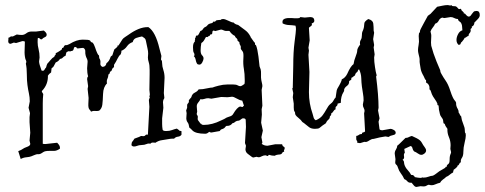

<svg xmlns="http://www.w3.org/2000/svg" viewBox="-20 -611 1932 765"><path d="M69.3 -447.3 43.9 -439.5 35.2 -441.4 22.5 -436.5Q12.7 -436.5 12.7 -447.3L13.7 -456.1Q13.7 -459 12.7 -460Q18.6 -461.9 21 -464.4Q23.4 -466.8 31.2 -465.8L46.9 -473.6Q57.6 -471.7 66.9 -471.7Q76.2 -471.7 85 -478.5Q93.8 -485.4 105.5 -485.4H124L154.3 -489.3Q166 -480.5 166 -473.1Q166 -465.8 158.7 -462.9Q151.4 -460 147.5 -455.1L145.5 -454.1Q140.6 -454.1 138.7 -457Q136.7 -460 130.9 -460Q129.9 -456.1 129.9 -442.9Q129.9 -429.7 133.8 -414.6Q137.7 -399.4 137.7 -381.8L135.7 -366.2Q135.7 -356.4 145.5 -330.1Q146.5 -329.1 150.9 -329.1Q155.3 -329.1 156.7 -332.5Q158.2 -335.9 160.2 -338.4Q162.1 -340.8 162.6 -340.8Q163.1 -340.8 164.1 -343.8Q165 -346.7 165.5 -349.6Q166 -352.5 168 -356Q169.9 -359.4 171.9 -360.8Q173.8 -362.3 181.2 -371.6Q188.5 -380.9 196.3 -384.8Q197.3 -389.6 200.2 -391.6Q203.1 -393.6 202.1 -399.4Q204.1 -399.4 214.4 -405.8Q224.6 -412.1 226.1 -414.1Q227.5 -416 227.1 -417.5Q226.6 -418.9 227.5 -419.9Q229.5 -420.9 230.5 -419.9Q231.4 -418.9 234.4 -425.3Q237.3 -431.6 242.7 -431.2Q248 -430.7 256.8 -435.5Q285.2 -453.1 309.1 -453.1Q333 -453.1 337.4 -450.2Q341.8 -447.3 341.3 -445.8Q340.8 -444.3 342.8 -443.4L348.6 -441.4Q354.5 -435.5 358.9 -421.9Q363.3 -408.2 367.2 -399.9Q371.1 -391.6 373 -391.1Q375 -390.6 375 -384.8Q375 -378.9 376.5 -377.4Q377.9 -376 379.4 -371.1Q380.9 -366.2 379.9 -357.9Q378.9 -349.6 387.7 -344.7H388.7Q401.4 -344.7 404.3 -359.4Q415 -366.2 420.9 -384.8Q421.9 -386.7 423.8 -387.7Q425.8 -388.7 427.7 -390.6Q429.7 -396.5 431.6 -402.8Q433.6 -409.2 435.5 -414.1Q438.5 -417 441.9 -419.4Q445.3 -421.9 448.2 -425.8V-429.7H452.1Q457 -436.5 462.4 -445.8Q467.8 -455.1 471.7 -458.5Q475.6 -461.9 479 -463.9Q482.4 -465.8 492.2 -472.7Q534.2 -502.9 567.4 -502.9H571.3Q599.6 -484.4 615.2 -418Q619.1 -402.3 623 -388.7V-386.7Q620.1 -372.1 623 -371.1Q626 -370.1 626 -358.4Q626 -346.7 630.9 -332Q635.7 -317.4 635.7 -300.8L632.8 -240.2L634.8 -221.7Q634.8 -218.8 632.8 -216.3Q630.9 -213.9 629.9 -208.5Q628.9 -203.1 629.9 -196.8Q630.9 -190.4 630.9 -181.6L626 -139.6V-117.2Q626 -106.4 627.9 -94.7Q628.9 -88.9 642.1 -88.9Q655.3 -88.9 665.5 -92.8Q675.8 -96.7 684.6 -98.6L694.3 -91.8Q694.3 -88.9 698.7 -89.4Q703.1 -89.8 703.1 -86.9V-74.2Q698.2 -67.4 689 -66.4Q679.7 -65.4 673.8 -58.6H667Q661.1 -58.6 647.9 -56.2Q634.8 -53.7 623.5 -52.2Q612.3 -50.8 598.6 -42Q596.7 -43 589.4 -43Q582 -43 579.1 -38.1Q577.1 -39.1 572.8 -39.1Q568.4 -39.1 564 -37.1Q559.6 -35.2 554.7 -34.2L534.2 -32.2Q529.3 -31.2 524.4 -29.3Q519.5 -27.3 513.7 -27.3Q507.8 -27.3 503.9 -32.2V-34.2Q503.9 -43 507.8 -47.4Q511.7 -51.8 515.6 -58.6L534.2 -65.4L542 -69.3L551.8 -68.4Q556.6 -68.4 559.6 -72.3Q562.5 -76.2 569.3 -74.2L575.2 -185.5L573.2 -212.9L577.1 -223.6L575.2 -225.6L577.1 -234.4L575.2 -252.9L576.2 -315.4V-332Q576.2 -351.6 572.8 -362.3Q569.3 -373 569.3 -381.8L570.3 -397.5Q570.3 -407.2 567.9 -417Q565.4 -426.8 563.5 -438Q561.5 -449.2 559.6 -454.1Q557.6 -459 545.9 -465.8Q535.2 -463.9 523.4 -460Q511.7 -456.1 508.8 -443.4Q494.1 -438.5 485.8 -426.3Q477.5 -414.1 462.9 -408.2L463.9 -405.3Q463.9 -403.3 462.9 -400.9Q461.9 -398.4 460.9 -394.5Q454.1 -389.6 447.8 -376.5Q441.4 -363.3 437.5 -357.9Q433.6 -352.5 434.1 -351.1Q434.6 -349.6 434.6 -347.7L433.6 -342.8Q428.7 -340.8 427.2 -336.4Q425.8 -332 423.8 -328.1Q418 -326.2 417.5 -321.3Q417 -316.4 412.1 -314.5Q411.1 -302.7 407.7 -296.4Q404.3 -290 406.2 -278.3Q391.6 -264.6 390.6 -236.8Q389.6 -209 387.7 -193.8Q385.7 -178.7 375 -169.9Q367.2 -168 358.9 -168.9Q350.6 -169.9 342.8 -166Q341.8 -168.9 336.4 -174.8Q331.1 -180.7 332 -197.3Q333 -213.9 333 -220.7L329.1 -256.8L331.1 -267.6L327.1 -295.9Q327.1 -302.7 331.1 -306.6Q327.1 -320.3 327.1 -338.9L329.1 -365.2Q329.1 -372.1 326.2 -377.4Q323.2 -382.8 321.3 -390.1Q319.3 -397.5 319.8 -406.2Q320.3 -415 312.5 -419.9H306.6L290 -418Q286.1 -418 285.2 -420.9Q284.2 -423.8 279.3 -423.8H277.3Q274.4 -420.9 273.4 -415.5Q272.5 -410.2 267.6 -408.2Q263.7 -408.2 261.7 -406.7Q259.8 -405.3 253.9 -407.2Q245.1 -404.3 244.1 -400.9Q243.2 -397.5 241.2 -388.7Q234.4 -386.7 230.5 -381.8Q226.6 -377 218.8 -376Q212.9 -366.2 202.1 -362.3L195.3 -349.6Q192.4 -342.8 185.5 -338.9L183.6 -322.3Q175.8 -317.4 170.9 -309.6Q171.9 -274.4 147.5 -249L146.5 -247.1Q146.5 -245.1 152.3 -236.3Q150.4 -216.8 150.4 -199.2V-38.1Q154.3 -37.1 161.1 -37.1L205.1 -42H208Q218.8 -31.2 218.8 -23.4V-18.6Q206.1 -9.8 195.3 -9.8H175.8Q159.2 -9.8 152.3 -4.9Q145.5 0 140.6 2Q135.7 3.9 131.8 3.4Q127.9 2.9 123.5 4.4Q119.1 5.9 115.7 7.3Q112.3 8.8 105 11.7Q97.7 14.6 85.4 15.6Q73.2 16.6 62.5 22.5L52.7 -8.8Q62.5 -11.7 77.1 -21.5Q82 -23.4 91.3 -27.3Q100.6 -31.2 100.6 -38.1L97.7 -50.8L100.6 -82L97.7 -124V-144.5L99.6 -160.2L93.8 -181.6L98.6 -207Q98.6 -223.6 95.2 -238.8Q91.8 -253.9 89.4 -272Q86.9 -290 86.9 -314.9Q86.9 -339.8 83 -357.4L85 -364.3Q85 -368.2 81.1 -376Q77.1 -392.6 78.1 -410.2Q79.1 -427.7 79.1 -445.3Q75.2 -447.3 69.3 -447.3Z M788.1 -255.9 819.3 -261.7Q827.1 -261.7 829.6 -263.2Q832 -264.6 850.6 -269.5Q869.1 -274.4 885.7 -274.4H909.2Q920.9 -274.4 926.8 -271Q932.6 -267.6 937.5 -267.6Q942.4 -267.6 954.1 -276.4Q955.1 -280.3 955.1 -284.2V-293Q955.1 -317.4 951.7 -336.4Q948.2 -355.5 949.7 -377.9Q951.2 -400.4 946.8 -405.8Q942.4 -411.1 940.4 -414.6Q938.5 -418 939.5 -421.9Q940.4 -425.8 937 -431.2Q933.6 -436.5 934.1 -439Q934.6 -441.4 933.1 -443.4Q931.6 -445.3 930.2 -445.8Q928.7 -446.3 927.2 -448.2Q925.8 -450.2 926.3 -451.2Q926.8 -452.1 925.3 -455.1Q923.8 -458 920.4 -460.4Q917 -462.9 916 -467.8Q903.3 -473.6 894.5 -487.3Q889.6 -488.3 884.3 -487.8Q878.9 -487.3 874.5 -488.8Q870.1 -490.2 867.2 -491.7Q864.3 -493.2 860.4 -493.2L837.9 -487.3Q836.9 -487.3 831.1 -489.3Q826.2 -488.3 826.2 -482.9Q826.2 -477.5 824.2 -474.6Q815.4 -474.6 815.4 -467.8Q810.5 -467.8 808.6 -464.8Q806.6 -461.9 800.8 -463.9Q796.9 -457 793 -450.2Q789.1 -443.4 782.2 -439.5Q779.3 -423.8 779.3 -410.2Q779.3 -396.5 785.2 -390.6Q791 -384.8 791 -378.4Q791 -372.1 786.1 -362.8Q781.2 -353.5 774.4 -353.5Q767.6 -353.5 765.1 -357.4Q762.7 -361.3 761.2 -366.2Q759.8 -371.1 758.8 -376.5Q757.8 -381.8 752 -387.7Q754.9 -387.7 754.9 -392.6Q754.9 -397.5 752 -401.4Q749 -405.3 749 -422.9Q749 -440.4 756.8 -445.3Q755.9 -445.3 755.9 -447.3L757.8 -456.1Q756.8 -456.1 756.8 -458L760.7 -463.9L759.8 -465.8Q760.7 -469.7 764.2 -469.2Q767.6 -468.8 769.5 -471.2Q771.5 -473.6 778.3 -487.3Q785.2 -489.3 787.6 -493.7Q790 -498 794.9 -502Q802.7 -504.9 805.7 -509.3Q808.6 -513.7 813 -515.6Q817.4 -517.6 822.8 -518.6Q828.1 -519.5 830.1 -525.4L833 -524.4Q837.9 -524.4 839.8 -527.8Q841.8 -531.2 851.1 -531.2Q860.4 -531.2 861.3 -533.2Q862.3 -535.2 869.1 -535.2Q876 -535.2 890.1 -528.3Q904.3 -521.5 907.2 -521.5H910.2Q917 -513.7 928.7 -511.7Q942.4 -501 955.6 -491.7Q968.8 -482.4 976.6 -467.8Q978.5 -465.8 978 -464.8Q977.5 -463.9 980.5 -460.4Q983.4 -457 986.3 -452.1Q989.3 -447.3 992.2 -443.8Q995.1 -440.4 995.6 -440.9Q996.1 -441.4 996.1 -433.6L997.1 -432.6L1000 -430.7Q1005.9 -416 1009.8 -385.7Q1013.7 -355.5 1013.7 -351.1Q1013.7 -346.7 1015.1 -344.2Q1016.6 -341.8 1018.6 -334.5Q1020.5 -327.1 1020 -314Q1019.5 -300.8 1021 -292.5Q1022.5 -284.2 1023.9 -278.8Q1025.4 -273.4 1025.4 -267.6L1022.5 -252.9L1025.4 -189.5L1022.5 -175.8L1023.4 -154.3L1020.5 -122.1L1027.3 -90.8L1021.5 -64.5L1025.4 -43.9Q1025.4 -40 1022.5 -38.1Q1032.2 -30.3 1045.9 -30.3L1076.2 -36.1H1103.5Q1105.5 -34.2 1105.5 -32.2Q1105.5 -30.3 1107.9 -28.3Q1110.4 -26.4 1112.3 -25.4Q1114.3 -24.4 1114.3 -20.5Q1114.3 -16.6 1112.3 -14.2Q1110.4 -11.7 1112.3 -6.8Q1106.4 -5.9 1105 -2.4Q1103.5 1 1100.1 2.9Q1096.7 4.9 1089.8 4.9Q1083 4.9 1073.2 9.8Q1069.3 8.8 1063.5 8.8L1051.8 5.9Q1049.8 5.9 1049.3 8.3Q1048.8 10.7 1045.9 10.7L1038.1 7.8Q1030.3 7.8 1022.9 11.7Q1015.6 15.6 1011.7 15.6Q1007.8 15.6 1002 13.7L989.3 16.6Q986.3 16.6 981.4 12.7Q976.6 8.8 967.3 2Q958 -4.9 958 -16.6L960 -30.3L956.1 -41L960 -105.5L959 -132.8Q959 -139.6 948.2 -139.6Q945.3 -139.6 941.9 -136.7Q938.5 -133.8 935.1 -131.8Q931.6 -129.9 928.2 -129.9Q924.8 -129.9 920.9 -127.9Q917 -126 914.6 -123.5Q912.1 -121.1 906.2 -120.1Q898.4 -109.4 885.7 -109.4H882.8Q879.9 -108.4 877.9 -105.5Q876 -102.5 872.6 -100.1Q869.1 -97.7 863.8 -96.2Q858.4 -94.7 855.5 -88.9L822.3 -83Q817.4 -83 813.5 -85.9Q805.7 -78.1 797.9 -78.1Q758.8 -78.1 746.1 -91.8Q741.2 -97.7 734.4 -102.5L731.4 -116.2Q729.5 -121.1 727.1 -124Q724.6 -127 723.1 -132.8Q721.7 -138.7 722.7 -146Q723.6 -153.3 723.6 -160.2L721.7 -170.9L725.6 -181.6V-191.4Q725.6 -195.3 727.5 -197.3Q729.5 -199.2 731.4 -202.1Q733.4 -205.1 732.4 -208.5Q731.4 -211.9 737.3 -217.8Q743.2 -223.6 743.2 -226.1Q743.2 -228.5 746.6 -233.9Q750 -239.3 758.3 -243.2Q766.6 -247.1 771.5 -254.9Q780.3 -255.9 788.1 -255.9ZM937.5 -186.5 945.3 -184.6Q947.3 -184.6 948.7 -187Q950.2 -189.5 952.1 -189.5L945.3 -210Q933.6 -211.9 922.4 -218.8Q911.1 -225.6 904.3 -225.6L886.7 -223.6L861.3 -224.6L822.3 -217.8L809.6 -219.7Q801.8 -219.7 793.9 -216.8Q786.1 -213.9 778.3 -215.8Q776.4 -210 769.5 -202.1Q762.7 -194.3 764.2 -183.6Q765.6 -172.9 765.6 -166L763.7 -157.2Q763.7 -155.3 765.1 -153.3Q766.6 -151.4 767.6 -148.9Q768.6 -146.5 768.1 -143.6Q767.6 -140.6 767.6 -136.7Q767.6 -132.8 772 -127.9Q776.4 -123 778.3 -118.2L779.3 -119.1Q781.2 -119.1 782.7 -116.2Q784.2 -113.3 792 -113.3Q825.2 -113.3 860.4 -130.9L873 -136.7Q882.8 -143.6 894 -146.5Q905.3 -149.4 909.2 -157.2Q924.8 -183.6 936.5 -186.5Z M1493.2 -63.5 1468.8 -57.6Q1460.9 -57.6 1453.6 -52.7Q1446.3 -47.9 1442.4 -46.4Q1438.5 -44.9 1436 -45.4Q1433.6 -45.9 1431.6 -45.9L1416 -41H1410.2L1407.2 -42Q1403.3 -40 1403.8 -43Q1404.3 -45.9 1402.8 -48.8Q1401.4 -51.8 1400.4 -52.7Q1399.4 -53.7 1399.4 -58.6V-69.3Q1406.2 -70.3 1410.2 -73.7Q1414.1 -77.1 1421.9 -77.1Q1421.9 -83 1427.2 -83.5Q1432.6 -84 1434.6 -87.9L1430.7 -159.2L1432.6 -168.9Q1432.6 -174.8 1429.2 -180.7Q1425.8 -186.5 1425.8 -194.3L1428.7 -210.9Q1428.7 -224.6 1426.3 -237.8Q1423.8 -251 1421.9 -266.6Q1419.9 -282.2 1419.4 -299.8Q1418.9 -317.4 1411.1 -334H1409.2Q1407.2 -334 1406.2 -330.1Q1405.3 -326.2 1403.3 -324.2Q1395.5 -319.3 1394.5 -310.5Q1390.6 -308.6 1387.7 -305.7Q1384.8 -302.7 1379.9 -300.8V-298.8Q1380.9 -293.9 1377.4 -292Q1374 -290 1371.1 -288.1V-286.1Q1371.1 -275.4 1363.8 -270Q1356.4 -264.6 1353.5 -259.8Q1350.6 -254.9 1351.1 -252.4Q1351.6 -250 1350.6 -247.6Q1349.6 -245.1 1348.6 -244.1Q1337.9 -227.5 1337.9 -201.2L1325.2 -198.2Q1325.2 -190.4 1320.3 -187.5Q1315.4 -184.6 1317.4 -175.8Q1311.5 -173.8 1308.6 -168Q1305.7 -162.1 1299.8 -159.2V-156.2Q1299.8 -151.4 1296.9 -149.9Q1293.9 -148.4 1293.9 -143.6Q1293.9 -138.7 1288.1 -133.8Q1282.2 -128.9 1280.8 -125Q1279.3 -121.1 1277.3 -119.1L1265.6 -111.3Q1257.8 -105.5 1253.4 -101.6Q1249 -97.7 1234.9 -97.7Q1220.7 -97.7 1211.9 -104Q1203.1 -110.4 1197.8 -115.2Q1192.4 -120.1 1184.6 -125Q1179.7 -132.8 1169.9 -140.6Q1160.2 -148.4 1157.7 -152.8Q1155.3 -157.2 1155.8 -160.2Q1156.2 -163.1 1153.3 -167Q1150.4 -170.9 1150.4 -182.6V-198.2Q1146.5 -221.7 1146.5 -223.6L1148.4 -240.2L1144.5 -258.8L1146.5 -260.7L1148.4 -347.7Q1148.4 -404.3 1153.8 -444.8Q1159.2 -485.4 1159.2 -494.6Q1159.2 -503.9 1157.2 -508.8Q1144.5 -510.7 1131.3 -511.2Q1118.2 -511.7 1106.4 -517.6Q1105.5 -519.5 1105.5 -524.4Q1105.5 -541 1141.6 -539.1Q1150.4 -538.1 1155.3 -538.1H1164.1Q1168 -538.1 1172.9 -539.1L1176.8 -543L1194.3 -541L1215.8 -543Q1232.4 -543 1232.4 -528.3Q1232.4 -520.5 1221.7 -517.6Q1222.7 -516.6 1222.7 -512.7Q1222.7 -508.8 1216.8 -505.4Q1210.9 -502 1210.9 -499L1213.9 -450.2L1209 -420.9L1210.9 -409.2L1209 -392.6L1212.9 -324.2L1210.9 -244.1Q1210.9 -198.2 1225.6 -157.2Q1227.5 -150.4 1229.5 -143.1Q1231.4 -135.7 1238.3 -131.8Q1256.8 -139.6 1265.6 -151.9Q1274.4 -164.1 1278.8 -172.4Q1283.2 -180.7 1287.6 -187Q1292 -193.4 1295.4 -195.8Q1298.8 -198.2 1302.7 -202.1Q1306.6 -206.1 1309.6 -211.9Q1312.5 -217.8 1317.4 -222.7Q1319.3 -232.4 1320.3 -242.7Q1321.3 -252.9 1324.2 -257.8Q1341.8 -287.1 1341.8 -294.9Q1355.5 -300.8 1363.3 -316.4Q1377 -347.7 1388.7 -355.5Q1390.6 -370.1 1397 -385.7Q1403.3 -401.4 1403.3 -409.7Q1403.3 -418 1415 -433.6Q1414.1 -434.6 1414.1 -440.9Q1414.1 -447.3 1418 -453.1Q1421.9 -459 1421.9 -470.2Q1421.9 -481.4 1424.3 -485.8Q1426.8 -490.2 1428.7 -497.1Q1430.7 -503.9 1430.7 -508.8Q1430.7 -513.7 1431.6 -517.6Q1431.6 -525.4 1447.3 -535.2Q1465.8 -530.3 1467.3 -517.1Q1468.8 -503.9 1468.8 -489.3L1470.7 -480.5L1466.8 -455.1L1470.7 -431.6L1468.8 -421.9L1472.7 -394.5L1470.7 -381.8Q1470.7 -365.2 1474.1 -343.8Q1477.5 -322.3 1479 -317.9Q1480.5 -313.5 1480.5 -310.5Q1480.5 -307.6 1478.5 -306.6Q1488.3 -230.5 1488.3 -181.6L1486.3 -170.9L1492.2 -139.6L1488.3 -126L1492.2 -95.7Q1496.1 -91.8 1502.9 -91.8L1536.1 -97.7Q1541 -97.7 1548.8 -93.3Q1556.6 -88.9 1556.6 -82Q1556.6 -75.2 1547.9 -73.2Q1539.1 -71.3 1535.6 -69.8Q1532.2 -68.4 1530.8 -66.9Q1529.3 -65.4 1527.3 -65.4L1515.6 -67.4Z M1878.9 -567.4Q1891.6 -567.4 1891.6 -550.8Q1891.6 -543 1884.3 -535.6Q1877 -528.3 1874 -524.9Q1871.1 -521.5 1870.1 -521.5Q1870.1 -508.8 1859.4 -504.9L1860.4 -502.9Q1860.4 -499 1854.5 -495.1Q1855.5 -494.1 1855.5 -488.8Q1855.5 -483.4 1851.1 -479Q1846.7 -474.6 1846.7 -467.8Q1841.8 -466.8 1838.9 -463.9Q1835.9 -460.9 1831.1 -460Q1829.1 -455.1 1826.2 -451.7Q1823.2 -448.2 1820.3 -444.3Q1816.4 -442.4 1815.4 -437.5Q1814.5 -432.6 1808.6 -432.6H1806.6Q1798.8 -440.4 1798.8 -451.7Q1798.8 -462.9 1805.2 -475.1Q1811.5 -487.3 1822.3 -490.2Q1821.3 -497.1 1821.3 -503.4Q1821.3 -509.8 1818.8 -516.1Q1816.4 -522.5 1811 -525.4Q1805.7 -528.3 1804.7 -535.2Q1796.9 -535.2 1790 -539.1Q1783.2 -543 1775.4 -543L1751 -539.1Q1748 -539.1 1742.2 -541Q1732.4 -538.1 1728 -528.8Q1723.6 -519.5 1713.9 -516.6Q1710 -507.8 1704.1 -501Q1698.2 -494.1 1695.3 -485.4Q1699.2 -473.6 1698.2 -462.9Q1697.3 -452.1 1697.3 -441.4L1698.2 -428.7Q1706.1 -398.4 1719.2 -366.2Q1732.4 -334 1733.4 -332.5Q1734.4 -331.1 1734.4 -327.6Q1734.4 -324.2 1738.3 -317.4Q1742.2 -310.5 1746.6 -303.2Q1751 -295.9 1755.9 -289.1Q1760.7 -282.2 1765.1 -272.9Q1769.5 -263.7 1774.4 -248.5Q1779.3 -233.4 1783.7 -224.1Q1788.1 -214.8 1790.5 -212.4Q1793 -210 1795.4 -206.1Q1797.9 -202.1 1797.4 -198.2Q1796.9 -194.3 1798.8 -188Q1800.8 -181.6 1804.2 -176.3Q1807.6 -170.9 1807.6 -162.1Q1810.5 -159.2 1812 -154.8Q1813.5 -150.4 1817.4 -147.5Q1819.3 -131.8 1825.7 -117.2Q1832 -102.5 1832 -92.3Q1832 -82 1834 -81.1Q1835.9 -80.1 1835.9 -70.8Q1835.9 -61.5 1831.1 -42Q1826.2 -22.5 1826.2 -6.3Q1826.2 9.8 1820.3 18.1Q1814.5 26.4 1816.4 35.2Q1811.5 37.1 1809.6 42.5Q1807.6 47.9 1801.8 49.8Q1802.7 50.8 1802.7 51.8Q1802.7 52.7 1796.4 58.6Q1790 64.5 1788.1 64.5Q1785.2 73.2 1785.2 76.2Q1777.3 80.1 1771.5 85.4Q1765.6 90.8 1757.8 93.8Q1752 99.6 1744.6 104.5Q1737.3 109.4 1733.4 117.2Q1724.6 119.1 1715.8 123Q1707 127 1700.7 127Q1694.3 127 1688.5 125Q1683.6 126 1679.2 128.9Q1674.8 131.8 1668 131.8L1655.3 130.9L1639.6 133.8Q1633.8 133.8 1628.9 127.9Q1624 122.1 1620.1 117.2H1617.2Q1607.4 117.2 1603 111.3Q1598.6 105.5 1590.8 102.5Q1585 89.8 1577.1 79.6Q1569.3 69.3 1566.4 59.1Q1563.5 48.8 1559.1 45.4Q1554.7 42 1554.7 36.1L1555.7 23.4L1552.7 1Q1552.7 -7.8 1557.6 -15.1Q1562.5 -22.5 1562.5 -30.3Q1564.5 -30.3 1595.7 -61.5Q1603.5 -61.5 1608.4 -64.5Q1613.3 -67.4 1621.1 -69.3L1639.6 -60.5Q1655.3 -52.7 1660.6 -42.5Q1666 -32.2 1671.9 -24.9Q1677.7 -17.6 1677.7 -11.2Q1677.7 -4.9 1671.4 0.5Q1665 5.9 1658.7 5.9Q1652.3 5.9 1645 0.5Q1637.7 -4.9 1629.9 -7.8Q1625 -12.7 1623.5 -20Q1622.1 -27.3 1616.2 -29.3L1590.8 -17.6L1592.8 -3.9V-2Q1587.9 2 1589.8 11.7Q1591.8 21.5 1584 25.4Q1589.8 30.3 1589.8 36.1Q1589.8 42 1593.3 50.3Q1596.7 58.6 1605 67.4Q1613.3 76.2 1618.2 85.9H1620.1Q1628.9 85.9 1632.8 94.7Q1647.5 97.7 1654.3 97.7H1659.2L1661.1 95.7L1667 96.7Q1677.7 96.7 1686.5 93.3Q1695.3 89.8 1705.1 88.9Q1712.9 85 1718.8 80.1Q1724.6 75.2 1730.5 71.3Q1736.3 67.4 1742.2 64.5Q1748 61.5 1753.9 57.6L1755.9 53.7H1759.8Q1760.7 51.8 1760.3 50.8Q1759.8 49.8 1761.2 47.4Q1762.7 44.9 1765.6 43Q1768.6 41 1770 37.1Q1771.5 33.2 1771.5 24.9Q1771.5 16.6 1772.5 11.7Q1773.4 6.8 1775.4 2.4Q1777.3 -2 1777.3 -4.9L1774.4 -17.6L1775.4 -32.2Q1775.4 -48.8 1768.6 -64.9Q1761.7 -81.1 1762.7 -97.7Q1758.8 -103.5 1754.9 -109.4L1752 -117.2L1747.1 -120.1L1745.1 -133.8Q1743.2 -138.7 1738.3 -145Q1733.4 -151.4 1732.4 -158.2Q1731.4 -165 1730 -169.4Q1728.5 -173.8 1728.5 -179.7Q1728.5 -185.5 1727.5 -189.5Q1725.6 -193.4 1724.1 -191.9Q1722.7 -190.4 1722.7 -197.3V-198.2Q1719.7 -206.1 1711.9 -216.8Q1704.1 -227.5 1700.7 -235.8Q1697.3 -244.1 1696.3 -248.5Q1695.3 -252.9 1690.4 -255.9Q1691.4 -256.8 1691.4 -259.8Q1691.4 -275.4 1677.7 -282.2V-289.1Q1677.7 -293 1676.3 -293Q1674.8 -293 1673.8 -294.9L1668 -307.6Q1658.2 -324.2 1656.2 -336.4Q1654.3 -348.6 1652.8 -356.9Q1651.4 -365.2 1651.9 -370.6Q1652.3 -376 1650.9 -382.3Q1649.4 -388.7 1647.5 -396.5Q1645.5 -404.3 1645.5 -411.6Q1645.5 -418.9 1647.9 -432.1Q1650.4 -445.3 1648.9 -456.5Q1647.5 -467.8 1649.4 -478.5L1653.3 -483.4V-487.3Q1653.3 -491.2 1668.5 -518.6Q1683.6 -545.9 1684.6 -547.9Q1686.5 -549.8 1689.9 -551.8Q1693.4 -553.7 1695.3 -555.7L1721.7 -584Q1732.4 -585.9 1743.2 -588.4Q1753.9 -590.8 1764.6 -590.8L1774.4 -588.9Q1776.4 -588.9 1776.4 -590.3Q1776.4 -591.8 1778.3 -590.8L1780.3 -587.9Q1784.2 -585.9 1789.1 -586.4Q1793.9 -586.9 1797.4 -585Q1800.8 -583 1804.2 -578.6Q1807.6 -574.2 1809.6 -574.7Q1811.5 -575.2 1812.5 -575.2Q1813.5 -575.2 1815.4 -576.2L1817.4 -574.2Q1818.4 -569.3 1821.3 -567.4Q1824.2 -565.4 1828.1 -560.5V-556.6L1832 -557.6Q1841.8 -544.9 1847.2 -544.9Q1852.5 -544.9 1855 -548.3Q1857.4 -551.8 1860.4 -555.7Q1863.3 -559.6 1866.7 -563.5Q1870.1 -567.4 1878.9 -567.4Z"/></svg>

Font: Mountains of Christmas
Style: Regular
Weight: 400
Designer: Crystal Kluge
Foundry: Font Diner, Inc DBA Tart Workshop
Version: Version 1.002